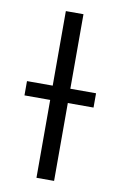

<svg xmlns="http://www.w3.org/2000/svg" viewBox="-81 -747 497 794"><g transform="rotate(10 167.0 -350.0)"><path d="M130 0V-327H22V-387H130V-700H204V-387H312V-327H204V0Z"/></g></svg>

Font: Montserrat
Style: Regular
Weight: 400
Designer: Julieta Ulanovsky
Foundry: Julieta Ulanovsky
Version: Version 9.000; ttfautohint (v1.8.4.7-5d5b)